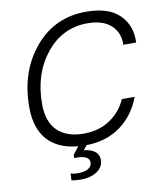

<svg xmlns="http://www.w3.org/2000/svg" viewBox="-100 -824 934 1107"><g transform="rotate(-10 367.0 -270.0)"><path d="M479 -744Q611 -744 674.5 -681.5Q738 -619 734 -519H659Q661 -590 613.5 -633.5Q566 -677 476 -677Q329 -677 233.5 -558.5Q138 -440 138 -264Q138 -159 192.5 -106.5Q247 -54 345 -54Q435 -54 500 -97.5Q565 -141 596 -212H671Q632 -108 549.5 -48Q467 12 350 14L329 40Q416 51 416 111Q416 154 378 179Q340 204 282 204Q248 204 228 198L231 159Q249 165 272 165Q311 165 333 152Q355 139 355 116Q355 72 266 75L267 56L301 12Q184 2 123 -66.5Q62 -135 62 -258Q62 -466 178.5 -605Q295 -744 479 -744Z"/></g></svg>

Font: Nacelle Light
Style: Italic
Weight: 300
Italic angle: -12°
Designer: Sora Sagano
Foundry: Sora Sagano
Version: Version 1.000;FEAKit 1.0